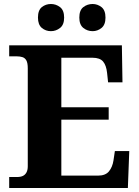

<svg xmlns="http://www.w3.org/2000/svg" viewBox="-20 -941 697 961"><path d="M26 0V-55H65Q83 -55 94.5 -60.5Q106 -66 112.5 -78Q119 -90 119 -109V-599Q119 -626 112 -638.5Q105 -651 92.5 -655Q80 -659 64 -659H26V-714H590L593 -529H521L516 -576Q512 -614 496 -633Q480 -652 443 -652H287V-404H524V-342H287V-62H471Q508 -62 525.5 -83.5Q543 -105 548 -138L555 -185H627L620 0ZM443.7 -785Q417.3 -785 397.2 -801.1Q377 -817.3 377 -853.1Q377 -890 397.2 -905.5Q417.3 -921 443.7 -921Q468 -921 488 -905.4Q508 -889.7 508 -852.8Q508 -817 488 -801Q468 -785 443.7 -785ZM234.9 -785Q209 -785 189.5 -801.1Q170 -817.3 170 -853.1Q170 -890 189.5 -905.5Q209 -921 234.9 -921Q260 -921 280.5 -905.4Q301 -889.7 301 -852.8Q301 -817 280.5 -801Q260 -785 234.9 -785Z"/></svg>

Font: Noto Serif Hentaigana EL
Style: Regular
Weight: 400
Designer: Kazuhiro Yamada
Foundry: nipponia
Version: Version 1.000